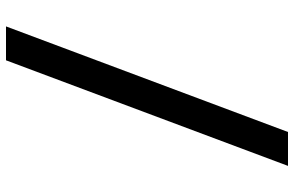

<svg xmlns="http://www.w3.org/2000/svg" viewBox="-190 -680 980 640"><g transform="rotate(90 300.0 -360.0)"><path d="M68 110 420 -830H533L181 110Z"/></g></svg>

Font: JetBrains Mono NL SemiBold
Style: Regular
Weight: 600
Designer: Philipp Nurullin, Konstantin Bulenkov
Foundry: JetBrains
Version: Version 2.304; ttfautohint (v1.8.4.7-5d5b)